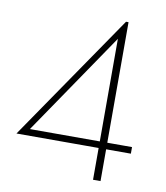

<svg xmlns="http://www.w3.org/2000/svg" viewBox="-80 -767 721 833"><g transform="rotate(10 281.0 -350.0)"><path d="M24 -140H528V-169H406H399H78L386 -621V-159V-152V0H419V-700H408Z"/></g></svg>

Font: Jost ExtraLight
Style: Regular
Weight: 250
Version: Version 3.710